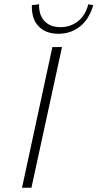

<svg xmlns="http://www.w3.org/2000/svg" viewBox="-20 -878 456 898"><path d="M83 0 225 -658H270L127 0ZM253 -720Q194 -720 160.5 -755Q127 -790 129 -854L163 -858Q161 -809 187.5 -780Q214 -751 263 -751Q309 -751 344 -778Q379 -805 393 -858L416 -854Q397 -788 354 -754Q311 -720 253 -720Z"/></svg>

Font: Ysabeau ExtraLight
Style: Italic
Weight: 250
Italic angle: -12°
Version: Version 2.000;gftools[0.9.27.dev2+g8671c4b]